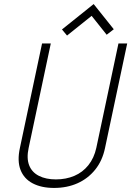

<svg xmlns="http://www.w3.org/2000/svg" viewBox="-20 -914 646 945"><path d="M540 -770 441 -894 285 -769 310 -739 431 -836 505 -743ZM497 -186 606 -700H563L454 -186Q443 -136 415 -101Q387 -66 346 -48.5Q305 -31 255 -31Q206 -31 171.5 -48.5Q137 -66 123.5 -100.5Q110 -135 121 -186L230 -700H187L78 -186Q64 -122 81 -78Q98 -34 141 -11.5Q184 11 246 11Q310 11 361.5 -12Q413 -35 448.5 -79Q484 -123 497 -186Z"/></svg>

Font: Advent Pro Light
Style: Italic
Weight: 300
Italic angle: -12°
Version: Version 3.000